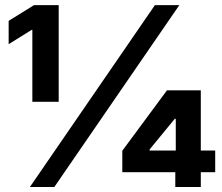

<svg xmlns="http://www.w3.org/2000/svg" viewBox="-20 -748 888 768"><path d="M99.6 0 599.6 -727.5H697.3L197.3 0ZM109.4 -340.8V-628.4H106.4L14.6 -571.3V-664.6L116.2 -727.5H214.8V-340.8ZM469.2 -59.1V-145L647.9 -386.7H783.2V-146H840.8V-59.1H783.2V0H681.2V-59.1ZM578.6 -146H683.1V-272.9H679.2L578.6 -150.4Z"/></svg>

Font: Inter Tight ExtraBold
Style: Regular
Weight: 800
Designer: Rasmus Andersson
Foundry: rsms
Version: Version 3.004; ttfautohint (v1.8.4.7-5d5b)